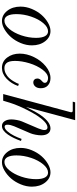

<svg xmlns="http://www.w3.org/2000/svg" viewBox="548 -1300 764 1899"><g transform="rotate(90 929.5 -350.0)"><path d="M184.1 -12.2Q225.1 -12.2 264.9 -59.3Q304.7 -106.4 329.3 -179.4Q354 -252.4 354 -325.2Q354 -382.3 337.4 -413.1Q320.8 -443.8 289.1 -443.8Q248 -443.8 208.3 -396.7Q168.5 -349.6 143.8 -276.6Q119.1 -203.6 119.1 -130.9Q119.1 -73.7 135.7 -43Q152.3 -12.2 184.1 -12.2ZM187 12.2Q127.4 12.2 86.2 -40.3Q44.9 -92.8 44.9 -171.9Q44.9 -227.5 67.9 -282.7Q90.8 -337.9 125.7 -377.9Q160.6 -418 203.9 -442.9Q247.1 -467.8 286.1 -467.8Q346.2 -467.8 387.2 -415.3Q428.2 -362.8 428.2 -284.2Q428.2 -228.5 405.3 -173.3Q382.3 -118.2 347.4 -78.1Q312.5 -38.1 269.3 -12.9Q226.1 12.2 187 12.2Z M809.1 -154.8 830.1 -147.9Q807.1 -80.6 758.5 -34.2Q710 12.2 650.9 12.2Q587.9 12.2 548.8 -39.1Q509.8 -90.3 509.8 -164.1Q509.8 -232.9 543.7 -303.5Q577.6 -374 634.8 -420.9Q691.9 -467.8 752 -467.8Q795.9 -467.8 824 -442.6Q852.1 -417.5 852.1 -372.1Q852.1 -337.4 835.2 -317.6Q818.4 -297.9 794.9 -297.9Q777.3 -297.9 766.6 -309.1Q755.9 -320.3 755.9 -337.9Q755.9 -351.1 762.7 -362.1Q769.5 -373 777.3 -379.2Q785.2 -385.3 792 -393.8Q798.8 -402.3 798.8 -411.1Q798.8 -427.2 784.9 -435.5Q771 -443.8 752 -443.8Q709.5 -443.8 668.9 -389.6Q628.4 -335.4 605.2 -259.8Q582 -184.1 582 -117.2Q582 -85.9 587.6 -64.7Q593.3 -43.5 603.8 -32.5Q614.3 -21.5 626.2 -16.8Q638.2 -12.2 653.8 -12.2Q682.1 -12.2 708 -25.9Q733.9 -39.6 750.5 -57.6Q767.1 -75.7 781 -98.1Q794.9 -120.6 800.8 -133.8Q806.6 -147 809.1 -154.8Z M1168 -711.9 1037.6 -226.1Q1085.9 -325.2 1120.6 -374Q1187.5 -467.8 1249.5 -467.8Q1281.7 -467.8 1299.8 -443.6Q1317.9 -419.4 1317.9 -376Q1317.9 -350.1 1311.8 -319.6Q1305.7 -289.1 1297.9 -270L1228.5 -108.9Q1212.9 -70.8 1212.9 -43Q1212.9 -14.2 1232.9 -14.2Q1254.4 -14.2 1279.1 -42.7Q1303.7 -71.3 1321.5 -107.2Q1339.4 -143.1 1353.5 -182.1L1373.5 -175.8Q1359.9 -137.7 1344.5 -105.7Q1329.1 -73.7 1310.3 -46.4Q1291.5 -19 1269.8 -3.4Q1248 12.2 1225.6 12.2Q1195.8 12.2 1178.2 -13.9Q1160.6 -40 1160.6 -81.1Q1160.6 -105.5 1166.5 -136Q1172.4 -166.5 1180.7 -186L1249.5 -347.2Q1265.6 -386.7 1265.6 -407.2Q1265.6 -438 1239.7 -438Q1213.4 -438 1181.6 -408Q1149.9 -377.9 1121.6 -333.5Q1093.3 -289.1 1066.9 -236.6Q1040.5 -184.1 1022.7 -139.9Q1004.9 -95.7 995.6 -65.9L975.6 0H909.7L1088.9 -666Q1094.2 -688 1072.8 -688H984.9L991.7 -711.9Z M1581.5 -12.2Q1622.6 -12.2 1662.4 -59.3Q1702.1 -106.4 1726.8 -179.4Q1751.5 -252.4 1751.5 -325.2Q1751.5 -382.3 1734.9 -413.1Q1718.3 -443.8 1686.5 -443.8Q1645.5 -443.8 1605.7 -396.7Q1565.9 -349.6 1541.3 -276.6Q1516.6 -203.6 1516.6 -130.9Q1516.6 -73.7 1533.2 -43Q1549.8 -12.2 1581.5 -12.2ZM1584.5 12.2Q1524.9 12.2 1483.6 -40.3Q1442.4 -92.8 1442.4 -171.9Q1442.4 -227.5 1465.3 -282.7Q1488.3 -337.9 1523.2 -377.9Q1558.1 -418 1601.3 -442.9Q1644.5 -467.8 1683.6 -467.8Q1743.7 -467.8 1784.7 -415.3Q1825.7 -362.8 1825.7 -284.2Q1825.7 -228.5 1802.7 -173.3Q1779.8 -118.2 1744.9 -78.1Q1710 -38.1 1666.7 -12.9Q1623.5 12.2 1584.5 12.2Z"/></g></svg>

Font: Flanker Steampunk
Style: Italic
Weight: 400
Italic angle: -12°
Designer: Alexey Kryukov, Leonardo Di Lena
Foundry: Alexey Kryukov, Leonardo Di Lena
Version: 1.210